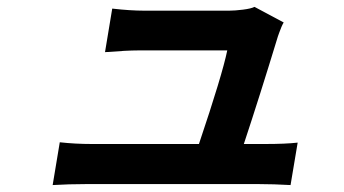

<svg xmlns="http://www.w3.org/2000/svg" viewBox="-20 -521 996 556"><path d="M153.1 -109Q197.8 -104 246.1 -104H556.1Q623.6 -304.3 638.1 -375H380Q348 -375 284.1 -370L305 -496.1Q357.2 -490.1 398.1 -490.1H643.1Q660.5 -490.1 683.9 -493.1Q707.4 -496.1 717 -501.1L801.5 -456Q798.3 -450.6 795.1 -443.2Q791.9 -435.7 788.7 -426.7Q785.5 -417.6 784.8 -415.8Q731.9 -242.2 686.1 -104H747.2Q806.8 -104 842 -108L821.4 14.9Q771.3 12.1 731.2 12.1H226.9Q180.8 12.1 132.5 14.9Z"/></svg>

Font: Karasuma Gothic
Style: Bold Italic
Weight: 700
Italic angle: 9.39998°
Designer: Rasmus Andersson / Ryoko Nishizuka
Foundry: Genbu
Version: Version 1.00